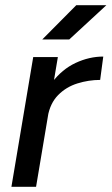

<svg xmlns="http://www.w3.org/2000/svg" viewBox="-20 -720 430 740"><path d="M24 0 108 -500H203L119 0ZM127 -269Q141 -350 180 -401.5Q219 -453 271.5 -477.5Q324 -502 378 -502L366 -412Q322 -412 278.5 -398.5Q235 -385 204 -353.5Q173 -322 164 -270ZM143 -568 274 -700H390L247 -568Z"/></svg>

Font: Figtree Light Medium
Style: Italic
Weight: 500
Italic angle: -9.5°
Version: Version 2.000